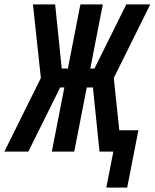

<svg xmlns="http://www.w3.org/2000/svg" viewBox="-75 -690 704 874"><path d="M409 164 441 0H378L348 -292H320L263 0H161L218 -292H199L54 0H-55L111 -335L75 -670H176L206 -378H234L291 -670H393L336 -378H355L500 -670H609L443 -335L468 -97H555L504 164Z"/></svg>

Font: Lode
Style: Bold Italic
Weight: 700
Italic angle: -11°
Monospace: yes
Designer: Belleve Invis
Foundry: Belleve Invis
Version: Version 29.2.0; ttfautohint (v1.8.3)